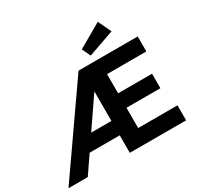

<svg xmlns="http://www.w3.org/2000/svg" viewBox="-196 -1162 1429 1388"><g transform="rotate(-30 518.0 -468.0)"><path d="M-5 0 483 -700H977V-575H649V-415H932V-294H649V-125H977V0H507V-146H256L156 0ZM507 -266V-513L338 -266ZM614 -750 580 -821 780 -936 832 -827Z"/></g></svg>

Font: Our Lexend SemiBold
Style: Regular
Weight: 600
Designer: Bonnie Shaver-Troup, Thomas Jockin
Foundry: Lexend
Version: Version 1.007